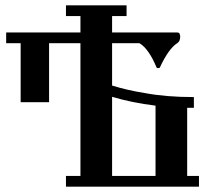

<svg xmlns="http://www.w3.org/2000/svg" viewBox="-20 -696 784 716"><path d="M398 -636V-575H641Q652 -575 652 -559Q652 -542 641 -535Q609 -515 576 -444Q575 -442 570 -442Q565 -442 564 -444Q535 -514 500 -535H398V-377Q456 -359 520 -349Q599 -334 703 -334V-294H678V-40H722V0H226V-40H280V-535H163V-315H57V-535H3V-575H280V-636H226V-676H452V-636ZM560 -302Q471 -313 398 -335V-40H560Z"/></svg>

Font: Triodion Unicode
Style: Normal
Weight: 400
Version: Version 1.1